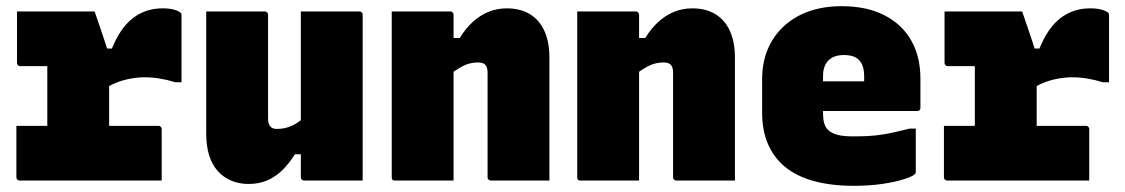

<svg xmlns="http://www.w3.org/2000/svg" viewBox="-20 -584 3640 621"><path d="M133 -106V-194Q133 -207 133 -219Q133 -231 133 -244Q133 -257 133 -269Q133 -286 133 -303Q133 -320 133 -337Q133 -354 133 -370H115Q98 -370 80 -370Q62 -370 46 -370Q41 -370 38 -373Q35 -376 35 -381Q35 -422 35 -463.5Q35 -505 35 -547Q39 -547 57 -547Q75 -547 100.5 -547Q126 -547 155.5 -547Q185 -547 212 -547Q239 -547 259 -547Q279 -547 286 -547Q286 -547 291 -532.5Q296 -518 303 -497.5Q310 -477 317 -456Q324 -435 328.5 -420.5Q333 -406 333 -406Q333 -371 333 -334.5Q333 -298 333 -260.5Q333 -223 333 -184Q333 -145 333 -106ZM305 -427H342Q369 -494 410 -525.5Q451 -557 506 -557Q529 -557 544 -552.5Q559 -548 564 -543Q566 -542 566.5 -539.5Q567 -537 567 -533Q567 -479 567 -425.5Q567 -372 567 -318H547Q521 -326 496.5 -330Q472 -334 448 -334Q425 -334 401 -329.5Q377 -325 354.5 -316Q332 -307 315 -293ZM33 -177H492Q496 -177 498 -175.5Q500 -174 501.5 -172Q503 -170 503 -166Q503 -143 503 -113Q503 -83 503 -52.5Q503 -22 503 0H45Q39 0 36 -3Q33 -6 33 -11Q33 -33 33 -63.5Q33 -94 33 -124.5Q33 -155 33 -177Z M836 -547Q840 -547 842 -545.5Q844 -544 845.5 -542Q847 -540 847 -536Q847 -494 847 -450.5Q847 -407 847 -364.5Q847 -322 847 -280Q847 -238 847 -198Q847 -184 854 -175.5Q861 -167 875 -167Q888 -167 900.5 -169.5Q913 -172 925 -177.5Q937 -183 949.5 -192.5Q962 -202 975 -215V-85H934Q917 -58 895.5 -36Q874 -14 846.5 -1.5Q819 11 784 11Q754 11 728.5 0.5Q703 -10 684.5 -30.5Q666 -51 656.5 -81.5Q647 -112 647 -152Q647 -188 647 -227Q647 -266 647 -306Q647 -346 647 -387Q647 -427 647 -467.5Q647 -508 647 -547Q694 -547 741.5 -547Q789 -547 836 -547ZM1142 -547Q1146 -547 1148 -545.5Q1150 -544 1151.5 -542Q1153 -540 1153 -536Q1153 -463 1153 -390.5Q1153 -318 1153 -244.5Q1153 -171 1153 -98Q1153 -80 1153 -63Q1153 -46 1153 -30Q1153 -14 1153 0Q1126 0 1090.5 0Q1055 0 1021.5 0Q988 0 964 0Q961 0 958.5 -1.5Q956 -3 954.5 -5Q953 -7 953 -11Q953 -100 953 -189.5Q953 -279 953 -368.5Q953 -458 953 -547Q979 -547 1013.5 -547Q1048 -547 1082.5 -547Q1117 -547 1142 -547Z M1757 0Q1709 0 1662.5 0Q1616 0 1568 0Q1565 0 1562.5 -1.5Q1560 -3 1558.5 -5Q1557 -7 1557 -11Q1557 -67 1557 -123.5Q1557 -180 1557 -236.5Q1557 -293 1557 -349Q1557 -366 1550 -374Q1543 -382 1526 -382Q1515 -382 1502.5 -379.5Q1490 -377 1477.5 -370.5Q1465 -364 1451.5 -355Q1438 -346 1425 -332V-461H1467Q1486 -492 1509 -513Q1532 -534 1559.5 -545.5Q1587 -557 1620 -557Q1652 -557 1677.5 -546.5Q1703 -536 1720.5 -516Q1738 -496 1747.5 -466.5Q1757 -437 1757 -399Q1757 -347 1757 -297Q1757 -247 1757 -197.5Q1757 -148 1757 -98Q1757 -74 1757 -49.5Q1757 -25 1757 0ZM1447 0Q1420 0 1386 0Q1352 0 1318 0Q1284 0 1258 0Q1255 0 1253 -0.5Q1251 -1 1249.5 -2.5Q1248 -4 1247.5 -6Q1247 -8 1247 -11Q1247 -66 1247 -120.5Q1247 -175 1247 -230Q1247 -285 1247 -339.5Q1247 -394 1247 -449Q1247 -476 1247 -501Q1247 -526 1247 -547Q1276 -547 1310.5 -547Q1345 -547 1378.5 -547Q1412 -547 1436 -547Q1440 -547 1442 -545.5Q1444 -544 1445.5 -541.5Q1447 -539 1447 -535Q1447 -447 1447 -357.5Q1447 -268 1447 -178.5Q1447 -89 1447 0Z M2357 0Q2309 0 2262.5 0Q2216 0 2168 0Q2165 0 2162.5 -1.5Q2160 -3 2158.5 -5Q2157 -7 2157 -11Q2157 -67 2157 -123.5Q2157 -180 2157 -236.5Q2157 -293 2157 -349Q2157 -366 2150 -374Q2143 -382 2126 -382Q2115 -382 2102.5 -379.5Q2090 -377 2077.5 -370.5Q2065 -364 2051.5 -355Q2038 -346 2025 -332V-461H2067Q2086 -492 2109 -513Q2132 -534 2159.5 -545.5Q2187 -557 2220 -557Q2252 -557 2277.5 -546.5Q2303 -536 2320.5 -516Q2338 -496 2347.5 -466.5Q2357 -437 2357 -399Q2357 -347 2357 -297Q2357 -247 2357 -197.5Q2357 -148 2357 -98Q2357 -74 2357 -49.5Q2357 -25 2357 0ZM2047 0Q2020 0 1986 0Q1952 0 1918 0Q1884 0 1858 0Q1855 0 1853 -0.5Q1851 -1 1849.5 -2.5Q1848 -4 1847.5 -6Q1847 -8 1847 -11Q1847 -66 1847 -120.5Q1847 -175 1847 -230Q1847 -285 1847 -339.5Q1847 -394 1847 -449Q1847 -476 1847 -501Q1847 -526 1847 -547Q1876 -547 1910.5 -547Q1945 -547 1978.5 -547Q2012 -547 2036 -547Q2040 -547 2042 -545.5Q2044 -544 2045.5 -541.5Q2047 -539 2047 -535Q2047 -447 2047 -357.5Q2047 -268 2047 -178.5Q2047 -89 2047 0Z M2702 -564Q2783 -564 2840 -535Q2897 -506 2927 -453.5Q2957 -401 2957 -329V-235Q2957 -232 2955.5 -229.5Q2954 -227 2952 -226Q2950 -225 2946 -225H2715Q2700 -225 2685.5 -225Q2671 -225 2657 -225H2598V-321H2775Q2775 -325 2775 -327.5Q2775 -330 2775 -336Q2775 -355 2771 -368Q2767 -381 2759 -389Q2751 -398 2738.5 -402Q2726 -406 2709 -406Q2677 -406 2659.5 -388.5Q2642 -371 2642 -338V-217Q2642 -200 2645.5 -186.5Q2649 -173 2658 -164Q2669 -153 2690.5 -147.5Q2712 -142 2753 -143Q2785 -143 2812.5 -146Q2840 -149 2867 -155Q2894 -161 2922 -168H2942Q2942 -132 2942 -98.5Q2942 -65 2942 -28Q2942 -26 2941 -24Q2940 -22 2938 -20Q2931 -13 2902.5 -4Q2874 5 2832.5 11Q2791 17 2742 17Q2668 17 2612 1.5Q2556 -14 2519.5 -44Q2483 -74 2464 -118Q2445 -162 2445 -219V-328Q2445 -380 2462.5 -423Q2480 -466 2514 -498Q2548 -530 2595.5 -547Q2643 -564 2702 -564Z M3133 -106V-194Q3133 -207 3133 -219Q3133 -231 3133 -244Q3133 -257 3133 -269Q3133 -286 3133 -303Q3133 -320 3133 -337Q3133 -354 3133 -370H3115Q3098 -370 3080 -370Q3062 -370 3046 -370Q3041 -370 3038 -373Q3035 -376 3035 -381Q3035 -422 3035 -463.5Q3035 -505 3035 -547Q3039 -547 3057 -547Q3075 -547 3100.5 -547Q3126 -547 3155.5 -547Q3185 -547 3212 -547Q3239 -547 3259 -547Q3279 -547 3286 -547Q3286 -547 3291 -532.5Q3296 -518 3303 -497.5Q3310 -477 3317 -456Q3324 -435 3328.5 -420.5Q3333 -406 3333 -406Q3333 -371 3333 -334.5Q3333 -298 3333 -260.5Q3333 -223 3333 -184Q3333 -145 3333 -106ZM3305 -427H3342Q3369 -494 3410 -525.5Q3451 -557 3506 -557Q3529 -557 3544 -552.5Q3559 -548 3564 -543Q3566 -542 3566.5 -539.5Q3567 -537 3567 -533Q3567 -479 3567 -425.5Q3567 -372 3567 -318H3547Q3521 -326 3496.5 -330Q3472 -334 3448 -334Q3425 -334 3401 -329.5Q3377 -325 3354.5 -316Q3332 -307 3315 -293ZM3033 -177H3492Q3496 -177 3498 -175.5Q3500 -174 3501.5 -172Q3503 -170 3503 -166Q3503 -143 3503 -113Q3503 -83 3503 -52.5Q3503 -22 3503 0H3045Q3039 0 3036 -3Q3033 -6 3033 -11Q3033 -33 3033 -63.5Q3033 -94 3033 -124.5Q3033 -155 3033 -177Z"/></svg>

Font: Recursive Monospace Black
Style: Regular
Weight: 900
Version: Version 1.047